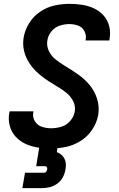

<svg xmlns="http://www.w3.org/2000/svg" viewBox="-20 -763 616 997"><path d="M245 8Q284 8 324 -0.5Q364 -9 400 -32Q436 -55 459.5 -91Q483 -127 490 -166Q497 -210 484 -250.5Q471 -291 445 -322Q419 -353 385.5 -376.5Q352 -400 317 -421L315 -422Q291 -437 269 -454Q247 -471 234 -497.5Q221 -524 226 -554Q230 -579 247.5 -600.5Q265 -622 290.5 -630Q316 -638 340 -638Q364 -638 386 -630Q408 -622 418.5 -601Q429 -580 425 -557L424 -553H548Q549 -557 549 -562Q555 -595 547 -627Q539 -659 518 -682.5Q497 -706 468 -719.5Q439 -733 406.5 -738Q374 -743 341 -743Q302 -743 263 -734.5Q224 -726 189 -702.5Q154 -679 132 -643.5Q110 -608 103 -570Q98 -540 102.5 -511.5Q107 -483 119.5 -458Q132 -433 149.5 -412Q167 -391 188.5 -373.5Q210 -356 233 -341Q256 -326 280 -312Q304 -298 325.5 -280.5Q347 -263 360 -237.5Q373 -212 368 -182Q363 -156 343.5 -134Q324 -112 297.5 -104.5Q271 -97 245 -97Q220 -97 196.5 -105Q173 -113 160.5 -134.5Q148 -156 153 -181Q153 -183 154 -185H30Q29 -180 28 -176Q22 -141 31 -108.5Q40 -76 62 -52.5Q84 -29 113.5 -15.5Q143 -2 176.5 3Q210 8 245 8ZM96 214H196Q217 214 238 209Q259 204 277.5 190.5Q296 177 306.5 157Q317 137 320 116Q324 97 320.5 78.5Q317 60 304.5 46.5Q292 33 275 27L279 0H184L168 100H215Q221 100 223.5 105.5Q226 111 225 117Q224 123 220 128.5Q216 134 210 134H110Z"/></svg>

Font: Iosevka Sparkle Oblique
Style: Bold
Weight: 700
Italic angle: -9°
Designer: Belleve Invis
Foundry: Belleve Invis
Version: Version 4.5.0; ttfautohint (v1.8.3)